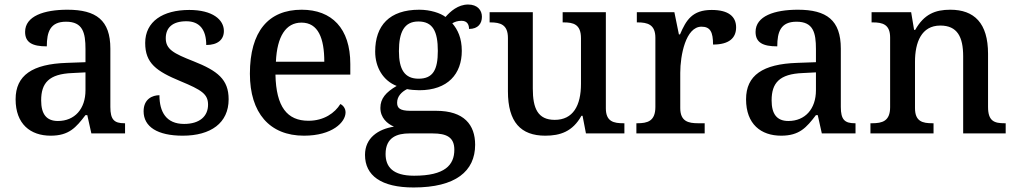

<svg xmlns="http://www.w3.org/2000/svg" viewBox="-20 -590 4494 849"><path d="M204 10C285 10 316 -26 358 -81H366L384 0H533V-45H530C485 -45 468 -61 468 -117V-375C468 -501 405 -547 278 -547C175 -547 91 -519 91 -449C91 -402 123 -385 187 -385C187 -449 202 -494 272 -494C346 -494 358 -446 358 -373V-315L275 -312C123 -307 49 -257 49 -151C49 -41 115 10 204 10ZM236 -55C185 -55 162 -86 162 -146C162 -223 196 -263 300 -267L358 -270V-191C358 -108 310 -55 236 -55Z M788 10C912 10 991 -46 991 -151C991 -239 942 -277 836 -319C747 -354 713 -372 713 -421C713 -466 741 -496 804 -496C863 -496 892 -458 892 -391C943 -391 970 -415 970 -453C970 -503 920 -546 817 -546C700 -546 622 -495 622 -400C622 -310 672 -275 778 -231C872 -192 900 -174 900 -127C900 -77 864 -42 794 -42C715 -42 685 -95 685 -169C655 -169 615 -153 615 -98C615 -29 677 10 788 10Z M1324 10C1450 10 1508 -50 1508 -93C1508 -112 1496 -125 1485 -130C1461 -91 1413 -56 1344 -56C1250 -56 1201 -117 1198 -260H1529V-307C1529 -465 1447 -547 1314 -547C1167 -547 1085 -451 1085 -264C1085 -91 1172 10 1324 10ZM1414 -317H1200C1205 -429 1244 -490 1313 -490C1387 -490 1414 -421 1414 -317Z M1809 239C1995 239 2081 167 2081 50C2081 -38 2032 -100 1909 -100H1795C1747 -100 1736 -113 1736 -136C1736 -164 1756 -184 1780 -196C1793 -193 1818 -191 1834 -191C1961 -191 2022 -264 2022 -365C2022 -422 2004 -459 1980 -487C1992 -494 2004 -498 2021 -498C2046 -498 2054 -481 2054 -462C2095 -462 2111 -487 2111 -516C2111 -545 2091 -570 2050 -570C2005 -570 1971 -539 1950 -515C1928 -532 1883 -547 1834 -547C1702 -547 1639 -477 1639 -362C1639 -291 1675 -233 1734 -210C1686 -182 1662 -154 1662 -113C1662 -69 1692 -43 1722 -30C1652 -19 1594 20 1594 95C1594 186 1665 239 1809 239ZM1831 -242C1769 -242 1744 -283 1744 -364C1744 -449 1768 -495 1830 -495C1894 -495 1916 -451 1916 -365C1916 -282 1895 -242 1831 -242ZM1811 187C1716 187 1685 147 1685 91C1685 16 1738 0 1790 0H1893C1955 0 1989 17 1989 72C1989 140 1947 187 1811 187Z M2391 10C2457 10 2512 -8 2551 -78H2556L2571 0H2741V-45H2737C2694 -45 2659 -52 2659 -111V-536H2468V-491H2472C2515 -491 2549 -483 2549 -421V-219C2549 -123 2514 -60 2433 -60C2358 -60 2336 -111 2336 -198V-536H2145V-491H2148C2193 -491 2226 -481 2226 -422V-186C2226 -50 2283 10 2391 10Z M2794 0H3096V-45H3067C3024 -45 2988 -53 2988 -112V-268C2988 -345 3012 -472 3082 -472C3121 -472 3133 -448 3133 -393C3204 -393 3235 -422 3235 -469C3235 -517 3201 -546 3127 -546C3041 -546 3014 -501 2987 -438H2982L2962 -536H2796V-491H2799C2843 -491 2878 -482 2878 -423V-117C2878 -54 2843 -45 2798 -45H2794Z M3434 10C3515 10 3546 -26 3588 -81H3596L3614 0H3763V-45H3760C3715 -45 3698 -61 3698 -117V-375C3698 -501 3635 -547 3508 -547C3405 -547 3321 -519 3321 -449C3321 -402 3353 -385 3417 -385C3417 -449 3432 -494 3502 -494C3576 -494 3588 -446 3588 -373V-315L3505 -312C3353 -307 3279 -257 3279 -151C3279 -41 3345 10 3434 10ZM3466 -55C3415 -55 3392 -86 3392 -146C3392 -223 3426 -263 3530 -267L3588 -270V-191C3588 -108 3540 -55 3466 -55Z M3829 0H4108V-45H4103C4059 -45 4026 -53 4026 -112V-317C4026 -402 4054 -477 4138 -477C4213 -477 4239 -427 4239 -341V0H4427V-45H4422C4377 -45 4349 -54 4349 -117V-352C4349 -488 4288 -547 4182 -547C4115 -547 4066 -527 4027 -458H4022L4009 -536H3834V-491H3839C3883 -491 3916 -482 3916 -424V-116C3916 -54 3881 -45 3836 -45H3829Z"/></svg>

Font: Noto Serif Telugu Medium
Style: Regular
Weight: 500
Designer: Jelle Bosma - Monotype Design Team
Foundry: Monotype Imaging Inc.
Version: Version 2.005